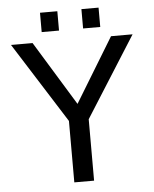

<svg xmlns="http://www.w3.org/2000/svg" viewBox="-55 -841 710 888"><g transform="rotate(-5 300.0 -397.5)"><path d="M345.7 -285.2V0H253.9V-285.2L17.6 -658.7H117.7L300.3 -360.4L481.9 -658.7H582ZM356.4 -705.6V-795.4H436V-705.6ZM164.1 -705.6V-795.4H244.6V-705.6Z"/></g></svg>

Font: Cousine
Style: Regular
Weight: 400
Monospace: yes
Designer: Steve Matteson
Foundry: Ascender Corporation
Version: Version 1.20